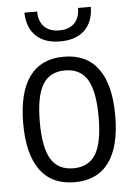

<svg xmlns="http://www.w3.org/2000/svg" viewBox="-54 -801 596 852"><g transform="rotate(-5 244.0 -375.5)"><path d="M244 9Q143 9 91 -62Q39 -133 39 -270Q39 -408 91 -479Q143 -550 244 -550Q345 -550 397 -479Q449 -408 449 -270Q449 -132 397 -61.5Q345 9 244 9ZM244 -53Q312 -53 343.5 -104.5Q375 -156 375 -270Q375 -385 343.5 -437Q312 -489 244 -489Q176 -489 144.5 -437Q113 -385 113 -270Q113 -156 144.5 -104.5Q176 -53 244 -53ZM235 -619Q166 -619 127.5 -655.5Q89 -692 87 -760H144Q144 -716 168 -692Q192 -668 235 -668Q278 -668 302 -692Q326 -716 326 -760H383Q382 -692 343 -655.5Q304 -619 235 -619Z"/></g></svg>

Font: Encode Sans Compressed
Style: Regular
Weight: 400
Designer: Pablo Impallari, Andres Torresi
Foundry: Pablo Impallari, Andres Torresi
Version: Version 1.000; ttfautohint (v1.00) -l 8 -r 50 -G 200 -x 14 -